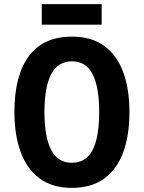

<svg xmlns="http://www.w3.org/2000/svg" viewBox="-20 -903 698 933"><path d="M609 -358Q609 -245 578.5 -162.5Q548 -80 486 -35Q424 10 329 10Q235 10 173 -35.5Q111 -81 80.5 -164Q50 -247 50 -359Q50 -535 120 -630Q190 -725 330 -725Q425 -725 486.5 -680Q548 -635 578.5 -553Q609 -471 609 -358ZM196 -358Q196 -238 228.5 -175Q261 -112 329 -112Q398 -112 430 -174Q462 -236 462 -358Q462 -480 430 -542.5Q398 -605 330 -605Q261 -605 228.5 -542Q196 -479 196 -358ZM474 -883V-783H183V-883Z"/></svg>

Font: Noto Sans Gurmukhi Condensed
Style: Bold
Weight: 700
Width: 3
Designer: Jelle Bosma - Monotype Design Team
Foundry: Monotype Imaging Inc.
Version: Version 2.004; ttfautohint (v1.8.4.7-5d5b)